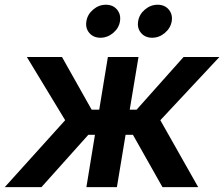

<svg xmlns="http://www.w3.org/2000/svg" viewBox="-45 -770 923 790"><path d="M-25.4 0 223.1 -275.4 65.4 -535.6H210L332 -318.8H363.3L398.9 -535.6H524.9L488.8 -318.8H517.1L710.4 -535.6H857.9L614.7 -275.4L770.5 0H623.5L502 -215.3H471.7L436 0H310.5L345.7 -215.3H318.4L125.5 0ZM581.1 -614.7Q552.2 -614.7 535.4 -634.5Q518.6 -654.3 523.4 -682.6Q527.8 -710.9 551.3 -730.7Q574.7 -750.5 603.5 -750.5Q632.8 -750.5 649.4 -730.7Q666 -710.9 661.6 -682.6Q656.7 -654.3 633.3 -634.5Q609.9 -614.7 581.1 -614.7ZM368.2 -614.7Q339.4 -614.7 322.5 -634.5Q305.7 -654.3 310.5 -682.6Q314.9 -710.9 338.4 -730.7Q361.8 -750.5 390.6 -750.5Q419.9 -750.5 436.5 -730.7Q453.1 -710.9 448.7 -682.6Q444.3 -654.3 420.7 -634.5Q397 -614.7 368.2 -614.7Z"/></svg>

Font: Inter 20pt SemiBold
Style: Italic
Weight: 600
Italic angle: -9.3988°
Version: Version 4.001;git-66647c0bb